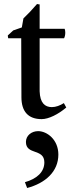

<svg xmlns="http://www.w3.org/2000/svg" viewBox="-20 -584 364 959"><path d="M170.5 71C137.5 71 109.5 93 109.5 125C109.5 192 201.5 156 201.5 227C201.5 275 164.5 309 104.5 326L115.5 355C206.5 331 271.5 273 271.5 188C271.5 113 214.5 71 170.5 71ZM311 -47 299 -69C280 -57 259 -49 239 -49C204 -49 180 -70 178 -128V-393H300C304 -400 306 -411 306 -421C306 -428 305 -435 303 -440H178V-562C174 -562 169 -563 165 -564C141 -536 119 -513 97 -492L89 -447L46 -432L19 -407C19 -403 20 -398 21 -393H86C86 -299 87 -204 87 -110V-99C87 -27 121 11 188 11C223 11 271 -13 311 -47Z"/></svg>

Font: Sibila
Style: Regular
Weight: 400
Designer: Stefan Peev
Foundry: Context Ltd
Version: Version 1.000